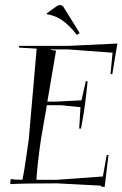

<svg xmlns="http://www.w3.org/2000/svg" viewBox="-20 -720 481 754"><path d="M293 -590 282 -583Q253 -620 225.5 -639.5Q198 -659 165 -664L163 -667L203 -696Q209 -700 215 -700Q224 -700 229 -693ZM20 3 22 -17Q37 -14 68 -14Q76 -49 93 -173L124 -529L55 -533V-540H250L441 -549L421 -429H414L422 -513L247 -526H180V-524L200 -521L166 -321H200L300 -326L317 -401H324Q319 -348 314 -312Q310 -278 298 -215H291L296 -299L218 -307H164L141 -174Q127 -79 123 -14H205L384 -27L399 -111H406L391 14L378 13L376 9L204 0Q75 0 20 3Z"/></svg>

Font: Kleymissky
Style: Regular
Weight: 500
Italic angle: -8°
Designer: gluk
Foundry: gluk
Version: Version 0.283